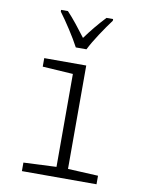

<svg xmlns="http://www.w3.org/2000/svg" viewBox="-86 -826 672 887"><g transform="rotate(10 250.0 -382.5)"><path d="M79 0V-40L233 -47V-483L90 -492V-532H287V-47L429 -40V0ZM225 -606Q207 -640 179.5 -682.5Q152 -725 128 -757V-765H160Q181 -743 205 -713Q229 -683 250 -655Q272 -685 293 -710.5Q314 -736 341 -765H372V-757Q348 -725 320 -682.5Q292 -640 275 -606Z"/></g></svg>

Font: Noto Sans Mono ExtraCondensed Light
Style: Regular
Weight: 300
Width: 2
Designer: Monotype Design Team
Foundry: Monotype Imaging Inc.
Version: Version 2.014; ttfautohint (v1.8.4.7-5d5b)